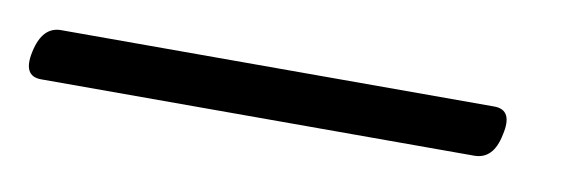

<svg xmlns="http://www.w3.org/2000/svg" viewBox="-56 7 507 172"><g transform="rotate(10 198.0 93.0)"><path d="M-30.5 93Q-25.5 69.5 -8.5 69.5H385.5Q403 69.5 397.5 93Q393 116 375.5 116H-18.5Q-35.5 116 -30.5 93Z"/></g></svg>

Font: Fraunces 72pt SuperSoft Light
Style: Italic
Weight: 300
Italic angle: -16°
Version: Version 1.000;[b76b70a41]